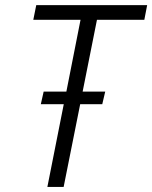

<svg xmlns="http://www.w3.org/2000/svg" viewBox="-20 -740 602 760"><path d="M232.4 -327.6H141.6L152.8 -377.4H242.7L298.8 -661.6H111.8L123.5 -719.7H562.5L551.3 -661.6H363.8L307.1 -377.4H396.5L384.8 -327.6H297.4L231.9 0H167.5Z"/></svg>

Font: Reddit Sans Vanilla Light
Style: Italic
Weight: 300
Italic angle: -11.25°
Designer: Stephen Hutchings
Version: Version 1.013